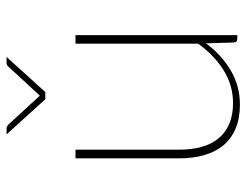

<svg xmlns="http://www.w3.org/2000/svg" viewBox="-103 -640 751 585"><g transform="rotate(-90 272.5 -347.5)"><path d="M82.5 0ZM109 -493V-177.5Q109 -139 117.5 -108.5Q126 -78 143.8 -56.8Q161.5 -35.5 188.2 -24.2Q215 -13 251 -13Q304.5 -13 350.2 -41.2Q396 -69.5 432 -119.5V-493H458V0H446Q437 0 435.5 -10L433 -95.5Q398 -48 350.5 -20Q303 8 246 8Q205 8 174.2 -4.8Q143.5 -17.5 123.2 -41.2Q103 -65 92.8 -99.5Q82.5 -134 82.5 -177.5V-493ZM155.5 -703H174.5Q177 -703 179.8 -701.5Q182.5 -700 184.5 -698.5L269.5 -606L273.5 -601.5L277.5 -606L363 -698.5Q367.5 -703 373 -703H391.5L284.5 -585H262.5Z"/></g></svg>

Font: Lato Thin
Style: Regular
Weight: 200
Designer: Lukasz Dziedzic
Foundry: tyPoland Lukasz Dziedzic
Version: Version 2.007; 2014-02-27